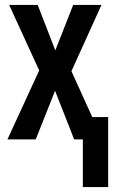

<svg xmlns="http://www.w3.org/2000/svg" viewBox="-20 -562 466 774"><path d="M314 192H416V-90H352L268 -275L389 -542H275L203 -359L132 -542H17L138 -278L10 0H124L202 -196L279 0H314Z"/></svg>

Font: Noto Sans Display Condensed Medium
Style: Regular
Weight: 500
Width: 3
Designer: Monotype Design Team
Foundry: Monotype Imaging Inc.
Version: Version 1.900